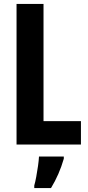

<svg xmlns="http://www.w3.org/2000/svg" viewBox="-20 -734 446 975"><path d="M64 0V-714H201V-119H391V0ZM304 72Q281 152 239 221H154V208Q159 191 164 164Q169 137 173 109Q177 81 178 61H304Z"/></svg>

Font: Noto Sans Lao ExtraCondensed
Style: Bold
Weight: 700
Width: 2
Designer: Monotype Design Team
Foundry: Monotype Imaging Inc.
Version: Version 2.003; ttfautohint (v1.8.4.7-5d5b)